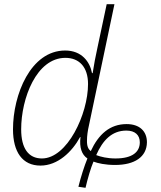

<svg xmlns="http://www.w3.org/2000/svg" viewBox="-20 -780 768 916"><path d="M354 111 388 116C398 73 413 21 426 -9C447 -1 482 7 529 7C622 7 680 -31 681 -101C681 -154 646 -188 584 -188C504 -188 450 -139 413 -59C402 -68 394 -81 395 -111C395 -130 398 -155 405 -185L526 -760H489L445 -553C436 -513 428 -470 422 -431H419C409 -485 370 -539 291 -539C126 -539 42 -328 42 -163C42 -55 87 10 173 10C256 10 324 -56 362 -126H364C358 -76 370 -42 397 -24C382 13 366 63 354 111ZM180 -24C116 -24 81 -72 81 -163C81 -311 154 -504 292 -504C358 -504 400 -460 400 -379C400 -236 301 -24 180 -24ZM531 -24C492 -24 460 -32 439 -40C470 -111 514 -157 583 -157C625 -157 647 -135 647 -101C647 -56 613 -24 531 -24Z"/></svg>

Font: Noto Sans SemiCondensed ExtraLight
Style: Italic
Weight: 200
Width: 4
Italic angle: -12°
Designer: Monotype Design Team
Foundry: Monotype Imaging Inc.
Version: Version 2.013